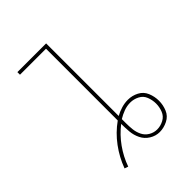

<svg xmlns="http://www.w3.org/2000/svg" viewBox="-211 -857 997 997"><g transform="rotate(-45 288.0 -358.0)"><path d="M147 19Q166 -35 199.5 -82Q233 -129 278 -164Q278 -135 280.5 -106Q283 -77 296 -50.5Q309 -24 335 -8Q361 8 390 8Q420 8 449 -6.5Q478 -21 490 -50Q502 -79 502 -110Q502 -141 490 -170Q478 -199 450 -213.5Q422 -228 391 -228Q367 -228 343.5 -221Q320 -214 298 -202V-735H87V-716H278V-201Q278 -198 278 -195Q278 -192 278 -189Q226 -152 187.5 -100Q149 -48 127 12ZM390 -11Q366 -11 345 -23.5Q324 -36 313.5 -57.5Q303 -79 300.5 -102.5Q298 -126 298 -150Q298 -156 298 -162.5Q298 -169 298 -176V-179Q319 -192 342 -200.5Q365 -209 390 -209Q415 -209 438.5 -197Q462 -185 471.5 -160.5Q481 -136 481 -110Q481 -85 471.5 -60.5Q462 -36 438.5 -23.5Q415 -11 390 -11Z"/></g></svg>

Font: Iosevka Sparkle Thin
Style: Regular
Weight: 100
Designer: Belleve Invis
Foundry: Belleve Invis
Version: Version 4.5.0; ttfautohint (v1.8.3)